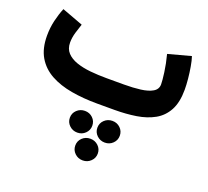

<svg xmlns="http://www.w3.org/2000/svg" viewBox="-128 -589 1160 1073"><g transform="rotate(20 452.0 -53.0)"><path d="M612.3 126Q612.3 152.8 593 171.6Q573.7 190.4 545.9 190.4Q518.1 190.4 498.5 171.6Q479 152.8 479 126Q479 98.6 498.5 80.1Q518.1 61.5 545.9 61.5Q573.7 61.5 593 80.1Q612.3 98.6 612.3 126ZM448.7 126Q448.7 152.8 429.4 171.6Q410.2 190.4 382.3 190.4Q354.5 190.4 335 171.6Q315.4 152.8 315.4 126Q315.4 98.6 335 80.1Q354.5 61.5 382.3 61.5Q410.2 61.5 429.4 80.1Q448.7 98.6 448.7 126ZM530.8 261.7Q530.8 288.6 511.2 307.4Q491.7 326.2 463.9 326.2Q436 326.2 416.5 307.4Q397 288.6 397 261.7Q397 234.4 416.5 215.8Q436 197.3 463.9 197.3Q491.7 197.3 511.2 215.8Q530.8 234.4 530.8 261.7ZM535.2 0H432.1Q349.1 0 277.6 -12.5Q206.1 -24.9 152.3 -54.4Q98.6 -84 68.6 -134.5Q38.6 -185.1 38.6 -261.7Q38.6 -308.1 48.8 -351.6Q59.1 -395 74.2 -431.6L199.7 -384.8Q191.4 -361.3 182.1 -329.8Q172.9 -298.3 172.9 -269.5Q172.9 -232.4 194.3 -209.2Q215.8 -186 252.4 -173.3Q289.1 -160.6 335.4 -156Q381.8 -151.4 432.1 -151.4H536.6Q589.8 -151.4 634 -157Q678.2 -162.6 704.6 -178.2Q731 -193.8 731 -223.1Q731 -245.1 724.6 -292.7Q718.3 -340.3 704.1 -394.5L838.9 -430.7Q846.7 -407.2 852.5 -373.3Q858.4 -339.4 861.8 -304Q865.2 -268.6 865.2 -240.2Q865.2 -164.6 839.6 -117.2Q814 -69.8 768.6 -44.4Q723.1 -19 663.3 -9.5Q603.5 0 535.2 0Z"/></g></svg>

Font: Vazirmatn RD Black
Style: Regular
Weight: 900
Designer: Saber Rastikerdar
Foundry: Saber Rastikerdar
Version: Version 32.102